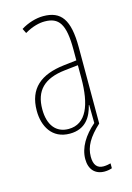

<svg xmlns="http://www.w3.org/2000/svg" viewBox="-116 -596 598 872"><g transform="rotate(-15 183.0 -160.0)"><path d="M221 136C221 88 245 48 297 0V-358C297 -489 261 -537 177 -537C143 -537 104 -525 72 -505L83 -483C120 -505 153 -512 177 -512C244 -512 271 -475 271 -355V-304L210 -297C100 -284 38 -234 38 -129C38 -57 73 10 157 10C233 10 261 -43 273 -93H275L276 -8C226 35 194 86 194 140C194 189 221 217 265 217C279 217 292 214 300 211V188C294 190 278 193 266 193C236 193 221 174 221 136ZM209 -274 272 -281V-220C272 -97 241 -12 157 -12C99 -12 64 -54 64 -129C64 -217 110 -263 209 -274Z"/></g></svg>

Font: Noto Sans Armenian ExtraCondensed Thin
Style: Regular
Weight: 100
Width: 2
Designer: Monotype Design Team
Foundry: Monotype Imaging Inc.
Version: Version 2.008